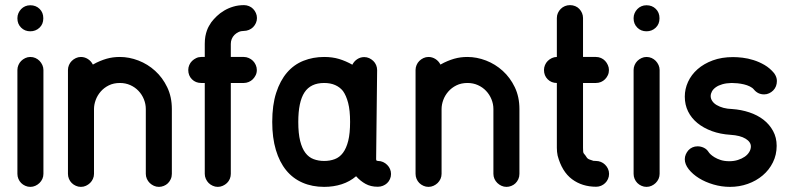

<svg xmlns="http://www.w3.org/2000/svg" viewBox="-20 -729 3101 749"><path d="M47.9 -658.2Q47.9 -668.5 51.8 -677.5Q55.7 -686.5 62.5 -693.6Q69.3 -700.7 78.4 -704.6Q87.4 -708.5 98.1 -708.5Q120.1 -708.5 134.5 -694.3Q148.9 -680.2 148.9 -658.2V-657.2Q148.9 -634.8 134 -620.8Q119.1 -606.9 98.1 -606.9Q76.7 -606.9 62.3 -621.3Q47.9 -635.7 47.9 -657.2V-657.7ZM47.9 -456.1Q47.9 -465.8 51.8 -475.1Q55.7 -484.4 62.5 -491.2Q69.3 -498 78.6 -502.4Q87.9 -506.8 98.1 -506.8Q108.9 -506.8 118.2 -502.7Q127.4 -498.5 134.3 -491.5Q141.1 -484.4 145.3 -475.1Q149.4 -465.8 149.4 -456.1V-50.8Q149.4 -40.5 145.3 -31.2Q141.1 -22 134 -15.1Q127 -8.3 117.9 -4.2Q108.9 0 98.1 0Q87.9 0 78.6 -4.2Q69.3 -8.3 62.5 -15.1Q55.7 -22 51.8 -31.2Q47.9 -40.5 47.9 -50.8Z M342.3 -477.1Q356.9 -485.4 369.9 -490.7Q382.8 -496.1 395.5 -499.8Q408.2 -503.4 420.9 -505.1Q433.6 -506.8 447.8 -506.8Q483.9 -506.8 520 -492.9Q556.2 -479 585.2 -452.6Q614.3 -426.3 632.3 -388.7Q650.4 -351.1 650.4 -303.7V-50.8Q650.4 -39.6 646 -30Q641.6 -20.5 634.8 -13.9Q627.9 -7.3 618.7 -3.7Q609.4 0 600.1 0Q589.4 0 580.3 -4.2Q571.3 -8.3 564.2 -15.1Q557.1 -22 553 -31.2Q548.8 -40.5 548.8 -50.8V-303.7Q548.8 -323.2 541.3 -341.8Q533.7 -360.4 520.3 -374.5Q506.8 -388.7 488.3 -397Q469.7 -405.3 447.8 -405.3Q423.3 -405.3 404.5 -396Q385.7 -386.7 372.8 -371.8Q359.9 -356.9 353.3 -338.9Q346.7 -320.8 346.7 -303.7V-50.8Q346.7 -40.5 342.5 -31.2Q338.4 -22 331.3 -15.1Q324.2 -8.3 315.2 -4.2Q306.2 0 295.4 0Q285.2 0 275.9 -4.2Q266.6 -8.3 259.8 -15.1Q252.9 -22 249 -31.2Q245.1 -40.5 245.1 -50.8V-303.7V-456.1Q245.1 -465.8 249 -475.1Q252.9 -484.4 259.8 -491.2Q266.6 -498 275.9 -502.4Q285.2 -506.8 295.4 -506.8Q310.1 -506.8 322.8 -498.8Q335.4 -490.7 342.3 -477.1Z M880.4 -50.8Q880.4 -40.5 876.5 -31.2Q872.6 -22 865.5 -15.1Q858.4 -8.3 849.1 -4.2Q839.8 0 829.6 0Q819.3 0 810.1 -4.2Q800.8 -8.3 793.9 -15.1Q787.1 -22 783 -31.2Q778.8 -40.5 778.8 -50.8V-405.3H765.1Q743.2 -405.3 728.8 -419.7Q714.4 -434.1 714.4 -456.1Q714.4 -465.8 718.3 -475.1Q722.2 -484.4 729.2 -491.2Q736.3 -498 745.4 -502.4Q754.4 -506.8 765.1 -506.8H778.8V-557.6Q778.8 -574.7 781.2 -587.6Q783.7 -600.6 787.4 -610.6Q791 -620.6 795.4 -627.9Q799.8 -635.3 804.2 -642.1Q813 -653.8 825.7 -666Q838.4 -678.2 854.5 -687.7Q870.6 -697.3 889.9 -703.1Q909.2 -709 932.1 -709Q941.9 -709 951.4 -705.1Q960.9 -701.2 967.5 -694.3Q974.1 -687.5 978.3 -678.2Q982.4 -668.9 982.4 -658.7Q982.4 -648.4 978.3 -639.2Q974.1 -629.9 967.3 -623Q960.4 -616.2 950.9 -612.3Q941.4 -608.4 931.6 -608.4Q919.9 -608.4 910.6 -604Q901.4 -599.6 894.5 -592.8Q887.7 -585.9 884 -576.9Q880.4 -567.9 880.4 -557.6V-506.8H931.2Q940.9 -506.8 950.4 -502.7Q960 -498.5 966.8 -491.7Q973.6 -484.9 977.8 -475.3Q981.9 -465.8 981.9 -456.1Q981.9 -444.8 977.5 -435.8Q973.1 -426.8 966.3 -419.9Q959.5 -413.1 950.2 -409.2Q940.9 -405.3 931.2 -405.3H880.4V-304.2Z M1244.6 -506.8Q1276.4 -506.8 1302.5 -499Q1328.6 -491.2 1354.5 -476.6Q1361.3 -490.2 1373.8 -498.3Q1386.2 -506.3 1400.9 -506.3Q1411.1 -506.3 1420.2 -502.2Q1429.2 -498 1436.3 -491.2Q1443.4 -484.4 1447.3 -475.1Q1451.2 -465.8 1451.2 -455.6L1447.3 -107.9Q1447.3 -103 1450.2 -102.1Q1453.1 -101.1 1454.1 -101.1H1454.6Q1465.3 -101.1 1474.4 -96.9Q1483.4 -92.8 1490.5 -85.7Q1497.6 -78.6 1501.5 -69.6Q1505.4 -60.5 1505.4 -50.3Q1505.4 -39.6 1501.2 -30.3Q1497.1 -21 1490 -14.4Q1482.9 -7.8 1473.6 -4.2Q1464.4 -0.5 1454.1 -0.5H1453.1Q1426.3 -0.5 1406 -11.7Q1385.7 -22.9 1369.1 -41.5Q1344.7 -20.5 1313 -10.3Q1281.2 0 1244.6 0Q1197.8 0 1160.2 -16.4Q1122.6 -32.7 1096.4 -64.7Q1070.3 -96.7 1056.2 -144Q1042 -191.4 1042 -253.4Q1042 -319.3 1057.4 -366.9Q1072.8 -414.6 1099.6 -445.8Q1126.5 -477.1 1163.8 -491.9Q1201.2 -506.8 1244.6 -506.8ZM1317.9 -374Q1305.7 -389.2 1287.4 -397.2Q1269 -405.3 1244.6 -405.3Q1191.9 -405.3 1167.7 -368.4Q1143.6 -331.5 1143.6 -253.4Q1143.6 -208.5 1150.9 -179.2Q1158.2 -149.9 1171.4 -132.6Q1184.6 -115.2 1203.4 -108.2Q1222.2 -101.1 1244.6 -101.1Q1267.1 -101.1 1285.9 -108.2Q1304.7 -115.2 1317.9 -132.8Q1331.1 -150.4 1338.4 -179.4Q1345.7 -208.5 1345.7 -253.4Q1345.7 -298.8 1338.1 -327.6Q1330.6 -356.4 1317.9 -374Z M1698.2 -477.1Q1712.9 -485.4 1725.8 -490.7Q1738.8 -496.1 1751.5 -499.8Q1764.2 -503.4 1776.9 -505.1Q1789.6 -506.8 1803.7 -506.8Q1839.8 -506.8 1876 -492.9Q1912.1 -479 1941.2 -452.6Q1970.2 -426.3 1988.3 -388.7Q2006.3 -351.1 2006.3 -303.7V-50.8Q2006.3 -39.6 2002 -30Q1997.6 -20.5 1990.7 -13.9Q1983.9 -7.3 1974.6 -3.7Q1965.3 0 1956.1 0Q1945.3 0 1936.3 -4.2Q1927.2 -8.3 1920.2 -15.1Q1913.1 -22 1908.9 -31.2Q1904.8 -40.5 1904.8 -50.8V-303.7Q1904.8 -323.2 1897.2 -341.8Q1889.6 -360.4 1876.2 -374.5Q1862.8 -388.7 1844.2 -397Q1825.7 -405.3 1803.7 -405.3Q1779.3 -405.3 1760.5 -396Q1741.7 -386.7 1728.8 -371.8Q1715.8 -356.9 1709.2 -338.9Q1702.6 -320.8 1702.6 -303.7V-50.8Q1702.6 -40.5 1698.5 -31.2Q1694.3 -22 1687.3 -15.1Q1680.2 -8.3 1671.1 -4.2Q1662.1 0 1651.4 0Q1641.1 0 1631.8 -4.2Q1622.6 -8.3 1615.7 -15.1Q1608.9 -22 1605 -31.2Q1601.1 -40.5 1601.1 -50.8V-303.7V-456.1Q1601.1 -465.8 1605 -475.1Q1608.9 -484.4 1615.7 -491.2Q1622.6 -498 1631.8 -502.4Q1641.1 -506.8 1651.4 -506.8Q1666 -506.8 1678.7 -498.8Q1691.4 -490.7 1698.2 -477.1Z M2152.3 -658.7Q2152.3 -669.4 2156.5 -678.5Q2160.6 -687.5 2167.5 -694.3Q2174.3 -701.2 2183.6 -705.1Q2192.9 -709 2203.6 -709Q2214.4 -709 2223.9 -705.1Q2233.4 -701.2 2240 -694.1Q2246.6 -687 2250.5 -678Q2254.4 -668.9 2254.4 -658.7V-506.8H2304.7Q2315.4 -506.8 2324.7 -502.7Q2334 -498.5 2340.6 -491.5Q2347.2 -484.4 2351.3 -475.1Q2355.5 -465.8 2355.5 -456.1Q2355.5 -444.8 2351.3 -435.8Q2347.2 -426.8 2340.3 -419.9Q2333.5 -413.1 2324.5 -409.2Q2315.4 -405.3 2304.7 -405.3H2254.4V-152.3Q2254.4 -143.1 2254.9 -138.4Q2255.4 -133.8 2256.6 -131.6Q2257.8 -129.4 2259.3 -127.9Q2260.7 -126.5 2262.7 -124Q2267.1 -117.7 2269 -114.7Q2271 -111.8 2273.7 -109.9Q2276.4 -107.9 2280.8 -106.4Q2285.2 -105 2294.9 -101.6Q2296.9 -101.1 2305.2 -101.1Q2314.9 -101.1 2324 -97.4Q2333 -93.8 2340.1 -86.9Q2347.2 -80.1 2351.6 -70.8Q2356 -61.5 2356 -50.8Q2356 -40 2351.8 -30.8Q2347.7 -21.5 2340.8 -14.9Q2334 -8.3 2325 -4.4Q2315.9 -0.5 2305.7 -0.5Q2251 -0.5 2211.4 -30Q2171.9 -59.6 2155.3 -122.1Q2152.3 -136.7 2152.3 -152.3V-405.3Q2130.9 -405.3 2116.5 -419.7Q2102.1 -434.1 2102.1 -456.1Q2102.1 -465.8 2106 -475.1Q2109.9 -484.4 2116.7 -491.2Q2123.5 -498 2132.8 -502.4Q2142.1 -506.8 2152.3 -506.8Z M2451.7 -658.2Q2451.7 -668.5 2455.6 -677.5Q2459.5 -686.5 2466.3 -693.6Q2473.1 -700.7 2482.2 -704.6Q2491.2 -708.5 2502 -708.5Q2523.9 -708.5 2538.3 -694.3Q2552.7 -680.2 2552.7 -658.2V-657.2Q2552.7 -634.8 2537.8 -620.8Q2522.9 -606.9 2502 -606.9Q2480.5 -606.9 2466.1 -621.3Q2451.7 -635.7 2451.7 -657.2V-657.7ZM2451.7 -456.1Q2451.7 -465.8 2455.6 -475.1Q2459.5 -484.4 2466.3 -491.2Q2473.1 -498 2482.4 -502.4Q2491.7 -506.8 2502 -506.8Q2512.7 -506.8 2522 -502.7Q2531.2 -498.5 2538.1 -491.5Q2544.9 -484.4 2549.1 -475.1Q2553.2 -465.8 2553.2 -456.1V-50.8Q2553.2 -40.5 2549.1 -31.2Q2544.9 -22 2537.8 -15.1Q2530.8 -8.3 2521.7 -4.2Q2512.7 0 2502 0Q2491.7 0 2482.4 -4.2Q2473.1 -8.3 2466.3 -15.1Q2459.5 -22 2455.6 -31.2Q2451.7 -40.5 2451.7 -50.8Z M3000 -443.4Q3010.7 -428.7 3010.7 -413.1Q3010.7 -402.3 3007.1 -392.8Q3003.4 -383.3 2996.3 -376.2Q2989.3 -369.1 2980.2 -365Q2971.2 -360.8 2960.9 -360.8Q2936.5 -360.8 2920.9 -379.9Q2915.5 -386.7 2905 -391.8Q2894.5 -397 2882.1 -399.9Q2869.6 -402.8 2856.9 -404.1Q2844.2 -405.3 2834 -405.3Q2813.5 -404.8 2798.1 -400.4Q2782.7 -396 2772.5 -388.7Q2762.2 -381.3 2757.3 -372.3Q2752.4 -363.3 2752.4 -354Q2752.4 -344.2 2758.5 -335Q2764.6 -325.7 2775.9 -319.1Q2787.1 -312.5 2802.2 -308.3Q2817.4 -304.2 2835.9 -303.7Q2871.1 -301.3 2902.8 -290.8Q2934.6 -280.3 2958.3 -262Q2981.9 -243.7 2995.8 -218Q3009.8 -192.4 3009.8 -160.2Q3009.8 -125 2995.1 -95.5Q2980.5 -65.9 2955.3 -44.7Q2930.2 -23.4 2897.2 -11.7Q2864.3 0 2827.6 0Q2794.9 0 2763.2 -9.3Q2731.4 -18.6 2706.8 -33.9Q2682.1 -49.3 2666.7 -68.8Q2651.4 -88.4 2651.4 -107.9Q2651.4 -117.7 2655.3 -126.7Q2659.2 -135.7 2665.5 -142.8Q2671.9 -149.9 2681.2 -154.1Q2690.4 -158.2 2701.2 -158.2Q2713.9 -158.2 2725.3 -152.8Q2736.8 -147.5 2744.1 -136.2Q2745.6 -133.3 2751.2 -127.7Q2756.8 -122.1 2767.1 -115.7Q2777.3 -109.4 2791.7 -104.7Q2806.2 -100.1 2825.2 -100.1Q2843.3 -100.1 2858.6 -105Q2874 -109.9 2885.3 -117.7Q2896.5 -125.5 2902.8 -136Q2909.2 -146.5 2909.2 -157.7Q2909.2 -175.3 2888.4 -188Q2867.7 -200.7 2829.6 -203.1Q2790 -205.6 2757.3 -217.5Q2724.6 -229.5 2700.9 -248.8Q2677.2 -268.1 2664.3 -294.2Q2651.4 -320.3 2651.4 -352.1Q2651.4 -381.8 2664.1 -409.7Q2676.8 -437.5 2701.2 -459Q2725.6 -480.5 2760.5 -493.4Q2795.4 -506.3 2839.8 -506.3Q2856 -506.3 2876.7 -503.9Q2897.5 -501.5 2919.4 -494.6Q2941.4 -487.8 2962.4 -475.6Q2983.4 -463.4 3000 -443.4Z"/></svg>

Font: TGL 0-17
Style: Regular
Weight: 400
Designer: Peter Wiegel
Foundry: Peter Wiegel
Version: Version 1.003 2010